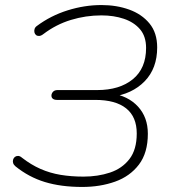

<svg xmlns="http://www.w3.org/2000/svg" viewBox="-20 -733 685 761"><path d="M306 8Q222 8 158 -11.5Q94 -31 41 -74Q34 -80 32 -87Q30 -94 32 -100.5Q34 -107 39 -111Q44 -115 51.5 -115Q59 -115 67 -108Q103 -80 140.5 -63.5Q178 -47 220 -40Q262 -33 311 -33Q368 -33 416 -49Q464 -65 493 -102.5Q522 -140 522 -204Q522 -270 480 -303.5Q438 -337 358 -337H206Q195 -337 189 -342Q183 -347 184 -357Q186 -366 192 -371Q198 -376 208 -376H365Q454 -376 506.5 -419Q559 -462 559 -543Q559 -589 535 -617Q511 -645 471 -658.5Q431 -672 382 -672Q320 -672 261 -654Q202 -636 152 -598Q143 -591 135.5 -590.5Q128 -590 123 -594Q118 -598 116.5 -604.5Q115 -611 117 -618Q119 -625 126 -630Q181 -671 248 -692Q315 -713 382 -713Q442 -713 492 -695Q542 -677 572.5 -640Q603 -603 603 -545Q603 -462 553.5 -411Q504 -360 421 -349V-363Q488 -353 527 -310.5Q566 -268 566 -203Q566 -127 530.5 -80.5Q495 -34 436 -13Q377 8 306 8Z"/></svg>

Font: Nunito Variable Extra Light
Style: Italic
Weight: 200
Italic angle: -9°
Designer: Vernon Adams
Foundry: Vernon Adams
Version: Version 3.602